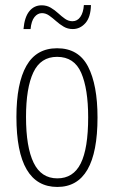

<svg xmlns="http://www.w3.org/2000/svg" viewBox="-20 -730 452 760"><path d="M366 -265Q366 10 207 10Q45 10 45 -267Q45 -400 84.5 -469.5Q124 -539 206 -539Q291 -539 328.5 -466.5Q366 -394 366 -265ZM83 -267Q83 -148 113 -86Q143 -24 207 -24Q270 -24 299.5 -83Q329 -142 329 -266Q329 -378 301.5 -441.5Q274 -505 206 -505Q141 -505 112 -443.5Q83 -382 83 -267ZM73 -615Q77 -662 96 -685.5Q115 -709 145 -709Q165 -709 181 -699.5Q197 -690 210.5 -677.5Q224 -665 237.5 -655.5Q251 -646 267 -646Q286 -646 298 -663Q310 -680 312 -710H340Q339 -662 318 -638.5Q297 -615 268 -615Q248 -615 232 -624.5Q216 -634 202 -646.5Q188 -659 174.5 -668.5Q161 -678 146 -678Q129 -678 116.5 -662.5Q104 -647 101 -615Z"/></svg>

Font: Noto Sans Devanagari ExtraCondensed ExtraLight
Style: Regular
Weight: 200
Width: 2
Designer: Jelle Bosma - Monotype Design Team
Foundry: Monotype Imaging Inc.
Version: Version 2.004; ttfautohint (v1.8.4.7-5d5b)